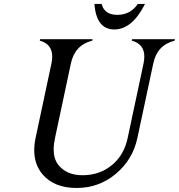

<svg xmlns="http://www.w3.org/2000/svg" viewBox="-20 -934 898 964"><path d="M364.3 9.8Q251 9.8 192.9 -59.6Q151.9 -108.9 151.9 -179.7Q151.9 -209 158.7 -241.7L238.3 -615.2Q242.2 -634.3 242.2 -649.9Q242.2 -712.4 179.7 -730Q180.2 -732.9 181.2 -737.3H444.8L443.4 -730Q355.5 -708 335.9 -615.2L256.3 -241.7Q249.5 -210 249.5 -184.1Q249.5 -136.7 272 -107.4Q313 -54.2 394.5 -54.2Q481.4 -54.2 543.5 -106.4Q603 -156.2 621.1 -241.7L700.7 -615.2Q704.6 -634.3 704.6 -649.9Q704.6 -712.9 641.6 -730Q642.1 -733.4 643.1 -737.3H858.4L856.9 -730Q769 -708 749.5 -615.2L669.9 -241.7Q646.5 -131.3 560.1 -60.1Q475.6 9.8 364.3 9.8ZM454.1 -914.1H490.2Q504.4 -859.4 569.3 -859.4Q634.3 -859.4 671.9 -914.1H708Q643.6 -786.1 553.7 -786.1Q463.9 -786.1 454.1 -914.1Z"/></svg>

Font: Modern Antiqua
Style: Book Oblique
Weight: 400
Italic angle: -12°
Designer: Wojciech Kalinowski "wmk69" (wmk69@o2.pl)
Foundry: Wojciech Kalinowski "wmk69" (wmk69@o2.pl)
Version: Version 3.1.0; 2021-05-28